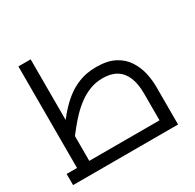

<svg xmlns="http://www.w3.org/2000/svg" viewBox="-155 -887 1075 1058"><g transform="rotate(-30 382.0 -358.5)"><path d="M20 0V-71H683L611 -6V-241Q611 -304 593.5 -345.5Q576 -387 541.5 -408Q507 -429 455 -429Q411 -429 373.5 -414.5Q336 -400 304 -376.5Q272 -353 244.5 -324.5Q217 -296 194 -267Q171 -238 152 -214L126 -285Q157 -324 189 -362Q221 -400 259 -431Q297 -462 345 -481Q393 -500 455 -500Q526 -500 571.5 -476Q617 -452 642.5 -412.5Q668 -373 678 -328Q688 -283 688 -241V0ZM86 -71V-717H164V-71Z"/></g></svg>

Font: Cairo
Style: Regular
Weight: 400
Designer: Mohamed Gaber, Accademia di Belle Arti di Urbino
Foundry: Kief Type Foundry, Accademia di Belle Arti di Urbino
Version: Version 3.120